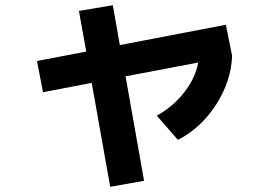

<svg xmlns="http://www.w3.org/2000/svg" viewBox="-20 -647 1040 737"><path d="M122 -413 311 -449 283 -605 413 -627 440 -474 847 -552 871 -432Q867 -335 809.5 -245.5Q752 -156 663 -110L582 -203Q645 -238 687.5 -293Q730 -348 741 -407L462 -354L533 47L403 70L332 -329L145 -293Z"/></svg>

Font: Enso
Style: Bold
Weight: 700
Designer: Coji Morishita
Foundry: UNDERFOREST DESIGN
Version: Version 1.000